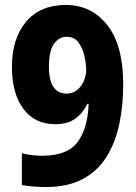

<svg xmlns="http://www.w3.org/2000/svg" viewBox="-20 -743 549 773"><path d="M476 -403Q476 -321 461 -247Q446 -173 411 -115Q376 -57 315.5 -23.5Q255 10 164 10Q141 10 115 8Q89 6 68 2V-126Q87 -121 108 -118.5Q129 -116 151 -116Q250 -116 291.5 -170Q333 -224 337 -325H332Q313 -287 282.5 -265Q252 -243 202 -243Q120 -243 74 -305Q28 -367 28 -473Q28 -588 85 -655.5Q142 -723 245 -723Q348 -723 412 -642Q476 -561 476 -403ZM249 -595Q218 -595 197.5 -567Q177 -539 177 -474Q177 -419 195.5 -392.5Q214 -366 247 -366Q273 -366 291 -381Q309 -396 318 -418.5Q327 -441 327 -461Q327 -486 320 -517.5Q313 -549 296 -572Q279 -595 249 -595Z"/></svg>

Font: Noto Sans Sinhala Condensed ExtraBold
Style: Regular
Weight: 800
Width: 3
Designer: Jelle Bosma - Monotype Design Team
Foundry: Monotype Imaging Inc.
Version: Version 2.006; ttfautohint (v1.8.4.7-5d5b)